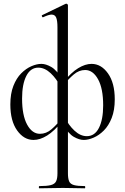

<svg xmlns="http://www.w3.org/2000/svg" viewBox="-20 -745 678 1040"><path d="M193.4 275Q190.4 275 190.4 269Q190.4 263 193.4 263Q234.6 263 255.6 257.5Q276.6 252 283.9 237Q291.2 222 291.2 194V-597.8Q291.2 -633.4 284.3 -649.7Q277.4 -666 259.6 -666Q244.2 -666 213.8 -651.8Q209.8 -650 207.3 -656Q204.8 -662 208.4 -663L334.8 -724Q336.8 -725 339 -725Q341.6 -725 344.8 -722.5Q348 -720 348 -716.8V194Q348 222 354.4 237Q360.8 252 380.7 257.5Q400.6 263 439.6 263Q441.6 263 441.6 269Q441.6 275 439.6 275Q414.6 275 383.9 274Q353.2 273 320.6 273Q285 273 251.9 274Q218.8 275 193.4 275ZM161.8 13Q109.4 13 72.7 -38.5Q36 -90 36 -179Q36 -237.8 52.5 -279.8Q69 -321.8 95 -347.8Q121 -373.8 150.1 -386.4Q179.2 -399 204.4 -399Q228.4 -399 257.8 -382.2Q287.2 -365.4 316.6 -316L307.6 -275Q286.4 -318.6 254.3 -348.6Q222.2 -378.6 187.4 -378.6Q145.4 -378.6 122.5 -333.6Q99.6 -288.6 99.6 -211.6Q99.6 -120.4 126.8 -70.3Q154 -20.2 196.2 -20.2Q230.6 -20.2 258.5 -44.4Q286.4 -68.6 306.2 -94.2L315.6 -86.6Q273.6 -34.6 235.2 -10.8Q196.8 13 161.8 13ZM433.8 13Q409.2 13 379.8 -3.8Q350.4 -20.6 321.8 -70L330 -111Q351.2 -67.4 383.3 -37.4Q415.4 -7.4 450.2 -7.4Q493.2 -7.4 516 -52.4Q538.8 -97.4 538.8 -174.4Q538.8 -265.6 511.1 -315.7Q483.4 -365.8 441.2 -365.8Q407.8 -365.8 379.5 -341.6Q351.2 -317.4 331.4 -291.8L322.8 -299.4Q365 -352.2 403.4 -375.6Q441.8 -399 475.8 -399Q528.2 -399 564.9 -347.4Q601.6 -295.8 601.6 -207Q601.6 -148.2 585.1 -106.2Q568.6 -64.2 542.6 -38.2Q516.6 -12.2 487.4 0.4Q458.2 13 433.8 13Z"/></svg>

Font: Cormorant Light
Style: Regular
Weight: 300
Designer: Christian Thalmann (Catharsis Fonts)
Foundry: Catharsis Fonts
Version: Version 4.000